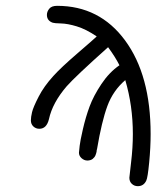

<svg xmlns="http://www.w3.org/2000/svg" viewBox="-20 -631 565 659"><path d="M86 -218Q86 -229 90 -246Q94 -263 112.5 -299Q131 -335 163 -370Q189 -399 246.5 -448.5Q304 -498 312 -506Q275 -531 243.5 -540.5Q212 -550 189.5 -550.5Q167 -551 161 -553Q141 -560 141 -580Q141 -591 149 -601Q157 -611 176 -611Q322 -611 409.5 -492Q497 -373 497 -171Q497 -125 492 -73Q487 -21 482 -11Q473 8 453 8Q441 8 432.5 0Q424 -8 424 -21Q424 -25 430 -74.5Q436 -124 436 -171Q436 -268 410 -356Q368 -320 348.5 -267Q329 -214 313 -119L312 -116Q312 -113 311.5 -110.5Q311 -108 310 -104.5Q309 -101 307.5 -97.5Q306 -94 303.5 -91Q301 -88 298 -85.5Q295 -83 290 -81.5Q285 -80 280 -80Q269 -80 260 -88Q251 -96 251 -107Q252 -116 253.5 -131Q255 -146 264.5 -187.5Q274 -229 287.5 -265.5Q301 -302 328 -342.5Q355 -383 390 -407Q376 -435 351 -469Q239 -369 209 -335Q160 -278 148 -222Q140 -189 115 -189Q103 -189 94.5 -197Q86 -205 86 -218Z"/></svg>

Font: CMU Typewriter Text
Style: LightOblique
Weight: 200
Italic angle: -9.46001°
Version: Version 0.7.0